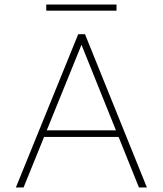

<svg xmlns="http://www.w3.org/2000/svg" viewBox="-20 -827 718 847"><path d="M50 0 325 -676H355L628 0H593L332 -648H347L84 0ZM165 -223V-252H514V-223ZM184 -807H494V-780H184Z"/></svg>

Font: Outfit Thin
Style: Regular
Weight: 100
Designer: Rodrigo Fuenzalida
Foundry: fragTYPE
Version: Version 1.100;gftools[0.9.27]